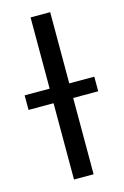

<svg xmlns="http://www.w3.org/2000/svg" viewBox="-137 -779 539 832"><g transform="rotate(-15 132.0 -363.5)"><path d="M176.1 -407.7H288.4V-342.3H176.1V0H88.1V-342.3H-24.1V-407.7H88.1V-727.3H176.1Z"/></g></svg>

Font: Fast_Sans
Style: Regular
Weight: 400
Designer: Rasmus Andersson
Foundry: rsms
Version: Version 3.018;git-588b23468